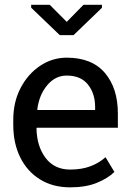

<svg xmlns="http://www.w3.org/2000/svg" viewBox="-20 -782 557 812"><path d="M276.9 10.3Q203.6 10.3 149.4 -23.2Q95.2 -56.6 65.7 -116.2Q36.1 -175.8 36.1 -253.9V-275.4Q36.1 -350.6 67.1 -409.9Q98.1 -469.2 149.7 -503.7Q201.2 -538.1 262.2 -538.1Q368.7 -538.1 423.6 -473.6Q478.5 -409.2 478.5 -301.8V-241.7H135.7L134.3 -239.3Q135.7 -163.1 172.9 -114Q210 -64.9 276.9 -64.9Q325.7 -64.9 362.5 -78.9Q399.4 -92.8 426.3 -117.2L463.9 -54.7Q435.5 -27.3 388.9 -8.5Q342.3 10.3 276.9 10.3ZM138.7 -316.9H382.3V-329.6Q382.3 -386.2 352.1 -424.3Q321.8 -462.4 262.2 -462.4Q213.9 -462.4 179.7 -421.6Q145.5 -380.9 137.7 -319.3ZM411.1 -761.7V-749L291 -633.3H232.9L111.8 -749.5V-761.7H190.4L262.2 -689.5L333 -761.7Z"/></svg>

Font: Roboto Slab
Style: Regular
Weight: 400
Designer: Google
Version: Version 2.000; ttfautohint (v1.8.1.43-b0c9)